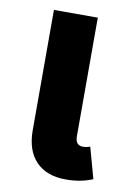

<svg xmlns="http://www.w3.org/2000/svg" viewBox="-71 -616 478 681"><g transform="rotate(10 167.5 -275.5)"><path d="M310 -1Q267 17 214 17Q144 17 106 -22.5Q68 -62 68 -135V-568H226V-141Q226 -108 253 -108Q267 -108 279 -113Z"/></g></svg>

Font: FiraGOUPP
Style: Bold
Weight: 700
Designer: bBox Type
Foundry: bBox Type GmbH
Version: Version 1.001